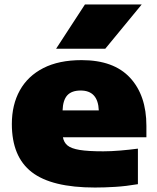

<svg xmlns="http://www.w3.org/2000/svg" viewBox="-20 -828 703 859"><path d="M405 11Q211 11 122 -58Q33 -127 33 -273Q33 -359.5 68.8 -423.8Q104.5 -488 174 -523.5Q243.5 -559 345 -559Q489 -559 562 -480Q635 -401 635 -265V-214H261.5Q265.5 -191 282 -177.2Q298.5 -163.5 336.2 -157.2Q374 -151 442 -151Q476.5 -151 518 -154.5Q559.5 -158 597 -163V-4Q544 5 496 8Q448 11 405 11ZM341 -423Q300.5 -423 281 -401.5Q261.5 -380 260 -334H422Q418.5 -423 341 -423ZM231 -610 360 -808H614L451 -610Z"/></svg>

Font: Encode Sans Expanded Expanded Black
Style: Regular
Weight: 900
Width: 7
Designer: Multiple Designers
Foundry: Impallari Type
Version: Version 3.000; ttfautohint (v1.8.3) -l 8 -r 50 -G 200 -x 14 